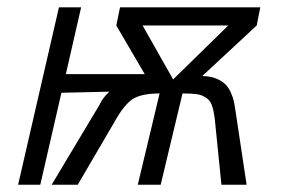

<svg xmlns="http://www.w3.org/2000/svg" viewBox="-20 -508 792 528"><path d="M695.8 -487.8 686 -438 536.1 -298.8Q557.1 -298.8 573.2 -292.5Q589.4 -286.1 598.6 -277.3Q607.9 -268.6 614.3 -254.6Q620.6 -240.7 622.8 -230.7Q625 -220.7 627 -207L658.2 0H588.9L570.8 -179.2Q567.9 -204.1 562.7 -218.3Q557.6 -232.4 546.1 -239.7Q534.7 -247.1 521.2 -249Q507.8 -251 481.9 -251L421.9 0H358.9L418.9 -251Q370.1 -251 345.9 -236.1Q321.8 -221.2 294.9 -172.9L193.8 0H122.1L253.9 -220.2Q261.2 -237.8 280.8 -255.9L148.9 -252.9L90.8 0H29.8L142.1 -487.8H203.1L161.1 -304.2H377.9L299.8 -438L310.1 -487.8ZM456.1 -289.6 607.9 -438H372.1Z"/></svg>

Font: HK Grotesk Light Italic
Style: Regular
Weight: 300
Italic angle: -13°
Designer: Alfredo Marco Pradil and Stefan Peev
Foundry: Hanken Design Co.
Version: Version 1.000;PS 001.000;hotconv 1.0.88;makeotf.lib2.5.64775